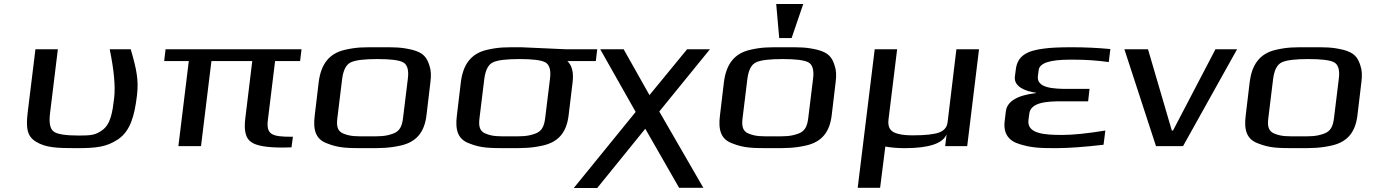

<svg xmlns="http://www.w3.org/2000/svg" viewBox="-20 -730 6858 959"><path d="M363 10C461 10 512 4 568 -33C632 -75 652 -154 664 -252C669 -292 668 -328 663 -359C659 -390 648 -432 633 -484H528C550 -377 557 -296 550 -239C542 -171 533 -110 491 -80C457 -55 434 -53 373 -53C306 -53 263 -60 247 -74C230 -87 224 -118 230 -165L269 -484H157L118 -166C110 -95 113 -50 160 -22C209 8 266 10 363 10Z M1318 -131 1354 -425H1479L1486 -484H807L800 -425H923L871 0H984L1036 -425H1240L1205 -137C1198 -78 1207 -39 1234 -21C1259 -2 1312 7 1391 7C1399 7 1427 6 1436 6L1443 -47H1434C1338 -47 1309 -58 1318 -131Z M2130 -321C2134 -353 2133 -380 2125 -402C2112 -445 2093 -467 2040 -481C1982 -495 1952 -494 1873 -494C1794 -494 1763 -495 1702 -481C1620 -462 1583 -405 1572 -321L1552 -153C1543 -82 1556 -35 1613 -14C1673 10 1715 10 1811 10C1887 10 1922 10 1981 -3C2062 -21 2100 -72 2110 -153ZM1993 -140C1988 -100 1977 -74 1942 -62C1902 -48 1877 -49 1818 -49C1758 -49 1733 -48 1697 -62C1665 -74 1660 -100 1665 -140L1689 -336C1695 -381 1709 -408 1733 -419C1757 -430 1801 -435 1865 -435C1929 -435 1972 -430 1993 -419C2014 -408 2023 -381 2017 -336Z M2583 -494C2504 -494 2473 -495 2412 -481C2330 -462 2293 -405 2282 -321L2262 -153C2253 -82 2266 -35 2323 -14C2383 10 2425 10 2521 10C2597 10 2632 10 2691 -3C2772 -21 2810 -72 2820 -153L2840 -319C2846 -368 2837 -403 2814 -425H2956L2963 -484H2805C2784 -484 2605 -494 2583 -494ZM2703 -140C2698 -100 2687 -74 2652 -62C2612 -48 2587 -49 2528 -49C2468 -49 2443 -48 2407 -62C2375 -74 2370 -100 2375 -140L2399 -336C2405 -381 2419 -408 2443 -419C2467 -430 2511 -435 2575 -435C2639 -435 2682 -430 2703 -419C2724 -408 2733 -381 2727 -336Z M3155 -171 2846 209H2963L3203 -87L3372 208H3493L3273 -173L3526 -484H3412L3224 -255L3095 -484H2978Z M4154 -321C4158 -353 4157 -380 4149 -402C4136 -445 4117 -467 4064 -481C4006 -495 3976 -494 3897 -494C3818 -494 3787 -495 3726 -481C3644 -462 3607 -405 3596 -321L3576 -153C3567 -82 3580 -35 3637 -14C3697 10 3739 10 3835 10C3911 10 3946 10 4005 -3C4086 -21 4124 -72 4134 -153ZM4017 -140C4012 -100 4001 -74 3966 -62C3926 -48 3901 -49 3842 -49C3782 -49 3757 -48 3721 -62C3689 -74 3684 -100 3689 -140L3713 -336C3719 -381 3733 -408 3757 -419C3781 -430 3825 -435 3889 -435C3953 -435 3996 -430 4017 -419C4038 -408 4047 -381 4041 -336ZM3934 -540 3992 -710H3857L3872 -540Z M4811 0 4870 -484H4757L4713 -119C4710 -94 4695 -77 4670 -68C4645 -59 4602 -54 4539 -54C4511 -54 4487 -56 4468 -61C4427 -70 4413 -93 4418 -134L4461 -484H4349L4264 208H4376L4402 2C4429 7 4462 10 4499 10C4619 10 4689 -13 4708 -59L4701 0Z M5117 -131 5121 -162C5128 -220 5211 -224 5284 -224H5415L5422 -286H5312C5238 -286 5157 -291 5164 -350L5168 -380C5172 -415 5224 -432 5324 -432H5344C5403 -432 5461 -428 5518 -420L5526 -485C5463 -491 5399 -494 5333 -494C5273 -494 5225 -492 5192 -487C5114 -477 5063 -454 5054 -385L5049 -346C5044 -298 5100 -274 5154 -267V-265C5060 -254 5010 -223 5004 -174L4998 -124C4991 -63 5018 -26 5073 -10C5131 8 5171 10 5253 10C5317 10 5397 4 5492 -7L5501 -78C5409 -63 5338 -56 5286 -56C5199 -56 5108 -61 5117 -131Z M6159 -484H6051L5839 -78H5833L5714 -484H5596L5754 0H5889Z M6780 -321C6784 -353 6783 -380 6775 -402C6762 -445 6743 -467 6690 -481C6632 -495 6602 -494 6523 -494C6444 -494 6413 -495 6352 -481C6270 -462 6233 -405 6222 -321L6202 -153C6193 -82 6206 -35 6263 -14C6323 10 6365 10 6461 10C6537 10 6572 10 6631 -3C6712 -21 6750 -72 6760 -153ZM6643 -140C6638 -100 6627 -74 6592 -62C6552 -48 6527 -49 6468 -49C6408 -49 6383 -48 6347 -62C6315 -74 6310 -100 6315 -140L6339 -336C6345 -381 6359 -408 6383 -419C6407 -430 6451 -435 6515 -435C6579 -435 6622 -430 6643 -419C6664 -408 6673 -381 6667 -336Z"/></svg>

Font: Gamestation Extended
Style: Italic
Weight: 400
Width: 7
Designer: Jonas Hecksher
Foundry: Jonas Hecksher, Playtypeª, e-types AS
Version: Version 1.003